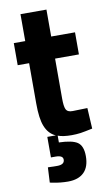

<svg xmlns="http://www.w3.org/2000/svg" viewBox="-97 -687 558 976"><g transform="rotate(-10 182.0 -199.0)"><path d="M161 37V2Q187 12 232 12Q255 12 278 9Q298 6 340 -3L334 -110L258 -108Q231 -107 223 -125Q216 -140 216 -181V-386H339V-500H216V-639H82V-500H23V-386H82V-178Q82 -99 98 -60Q115 -17 152 -1H108V105H132Q170 105 170 127Q170 153 132 153Q98 153 84 152L80 230L94 233Q134 241 173 241Q227 241 256 212Q284 184 284 129Q284 76 256 57Q229 39 161 37Z"/></g></svg>

Font: Online Auction - Bold
Style: Bold
Weight: 500
Designer: Mohamed Mostafa, the designer of Online Auction
Foundry: Kief Type Foundry
Version: ""